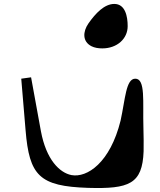

<svg xmlns="http://www.w3.org/2000/svg" viewBox="-20 -955 815 976"><path d="M88 -555 110 -293C129 -62 180 -8 428 0C636 6 704 -19 710 -186C711 -220 710 -260 709 -307C705 -437 721 -556 667 -555C620 -554 617 -452 593 -342C540 -128 423 -50 343 -65C283 -77 215 -143 188 -288L138 -562ZM445 -720C461 -712 480 -709 500 -709C575 -709 629 -758 629 -822C629 -871 617 -935 561 -935C511 -935 466 -888 429 -835C401 -794 398 -744 445 -720Z"/></svg>

Font: Venom Sans
Style: Bd
Weight: 700
Version: Version 1.001